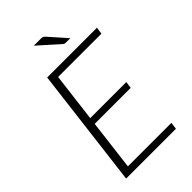

<svg xmlns="http://www.w3.org/2000/svg" viewBox="-262 -976 1067 1067"><g transform="rotate(-45 272.0 -442.5)"><path d="M538 -666.5H197.5L162 -378.5H445.5L440 -338.5H157L120.5 -41H462.5L457 0H65.5L152.5 -707.5H543.5ZM279 -885Q290.5 -885 295.8 -882.8Q301 -880.5 306.5 -874L398 -771H361.5Q355.5 -771 352 -772.8Q348.5 -774.5 344 -778.5L225 -885Z"/></g></svg>

Font: Lato TR Light
Style: Italic
Weight: 300
Italic angle: -12°
Designer: Lukasz Dziedzic
Foundry: Lukasz Dziedzic
Version: Version 1.104 2013